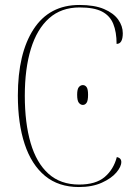

<svg xmlns="http://www.w3.org/2000/svg" viewBox="-20 -744 545 774"><path d="M298 10Q216 10 161.5 -35Q107 -80 79.5 -163Q52 -246 52 -359Q52 -529 115.5 -626.5Q179 -724 300 -724Q361 -724 399.5 -707.5Q438 -691 456.5 -665Q475 -639 475 -610Q475 -567 450 -567Q450 -615 436.5 -648Q423 -681 391 -697.5Q359 -714 301 -714Q227 -714 178 -670.5Q129 -627 104.5 -547Q80 -467 80 -358Q80 -248 103.5 -167.5Q127 -87 175.5 -43.5Q224 0 299 0Q366 0 402 -30.5Q438 -61 451 -111Q469 -107 469 -91Q469 -72 449 -48.5Q429 -25 390.5 -7.5Q352 10 298 10ZM314 -321Q305 -321 298 -329.5Q291 -338 291 -362Q291 -385 298 -393Q305 -401 314 -401Q323 -401 329 -393Q335 -385 335 -362Q335 -338 329 -329.5Q323 -321 314 -321Z"/></svg>

Font: Noto Serif Display SemiCondensed Thin
Style: Regular
Weight: 100
Width: 4
Designer: Monotype Design Team
Foundry: Monotype Imaging Inc.
Version: Version 2.009